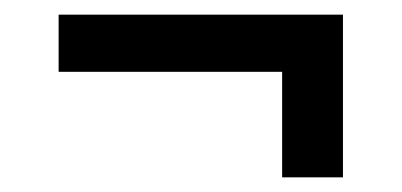

<svg xmlns="http://www.w3.org/2000/svg" viewBox="-20 -364 548 262"><path d="M60 -266V-344H448V-266ZM365 -122V-317H448V-122Z"/></svg>

Font: Bricolage Grotesque 48pt Condensed ExtraBold
Style: Regular
Weight: 400
Version: Version 1.000;gftools[0.9.30]